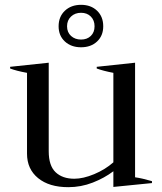

<svg xmlns="http://www.w3.org/2000/svg" viewBox="-20 -766 673 796"><path d="M223 -657Q223 -697 249 -721.5Q275 -746 316 -746Q357 -746 382.5 -721.5Q408 -697 408 -657Q408 -618 382.5 -594Q357 -570 316 -570Q275 -570 249 -594Q223 -618 223 -657ZM258 -657Q258 -632 274.5 -617Q291 -602 316 -602Q341 -602 356.5 -617Q372 -632 372 -657Q372 -682 356.5 -697.5Q341 -713 316 -713Q291 -713 274.5 -697.5Q258 -682 258 -657ZM610 -15V-7L450 9V-56Q413 -28 364.5 -9Q316 10 263 10Q184 10 138 -27.5Q92 -65 92 -129V-464Q48 -472 22 -482V-489L182 -506V-139Q182 -79 210.5 -52Q239 -25 288 -25Q325 -25 370.5 -44Q416 -63 450 -93V-464Q408 -472 381 -482V-489L540 -506V-31Q569 -27 610 -15Z"/></svg>

Font: Trirong
Style: Regular
Weight: 400
Designer: Katatrad Team
Foundry: CadsonDemak
Version: Version 1.001